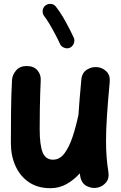

<svg xmlns="http://www.w3.org/2000/svg" viewBox="-20 -906 629 999"><path d="M550.8 -478.5Q541 -374 536.4 -301.3Q531.7 -228.5 531.7 -173.3Q531.7 -127.4 534.7 -89.1Q537.6 -50.8 543.9 -11.7Q549.3 22 532.2 42.7Q515.1 63.5 489.7 69.8Q460.9 76.7 432.4 62.7Q403.8 48.8 397.5 11.2Q396 3.4 395 -3.9Q363.8 30.8 325.7 52Q287.6 73.2 242.7 73.2Q176.3 73.2 130.4 42Q84.5 10.7 60.5 -42.5Q36.6 -95.7 36.6 -161.1Q36.6 -239.7 37.4 -323.5Q38.1 -407.2 42.5 -489.7Q44.4 -517.1 64 -539.8Q83.5 -562.5 118.7 -562.5Q155.3 -562.5 174.3 -540.5Q193.4 -518.6 191.9 -489.7Q190.4 -454.1 189.2 -418.5Q188 -382.8 187.3 -338.9Q186.5 -294.9 186.5 -234.4Q186.5 -150.9 201.9 -113Q217.3 -75.2 255.9 -75.2Q291 -75.2 315.7 -108.4Q340.3 -141.6 357.9 -194.8Q375.5 -248 388.2 -308.6Q390.6 -348.1 394.5 -393.6Q398.4 -439 403.3 -492.2Q406.7 -527.8 432.4 -543.7Q458 -559.6 486.3 -556.6Q513.2 -554.2 533.7 -534.4Q554.2 -514.6 550.8 -478.5ZM216.3 -877.4Q229 -887.2 245.4 -885.5Q261.7 -883.8 271 -871.1Q295.9 -839.4 320.8 -794.4Q345.7 -749.5 363.8 -710Q370.1 -696.3 364 -680.2Q357.9 -664.1 343.8 -657.7Q330.1 -651.4 314.2 -657.5Q298.3 -663.6 292 -677.7Q281.2 -701.7 266.6 -729.2Q252 -756.8 237.1 -781.7Q222.2 -806.6 209.5 -822.8Q200.2 -835.4 202.1 -851.6Q204.1 -867.7 216.3 -877.4Z"/></svg>

Font: Mikhak-FD ExtraBold
Style: Regular
Weight: 800
Designer: Amin Abedi
Version: Version 3.2